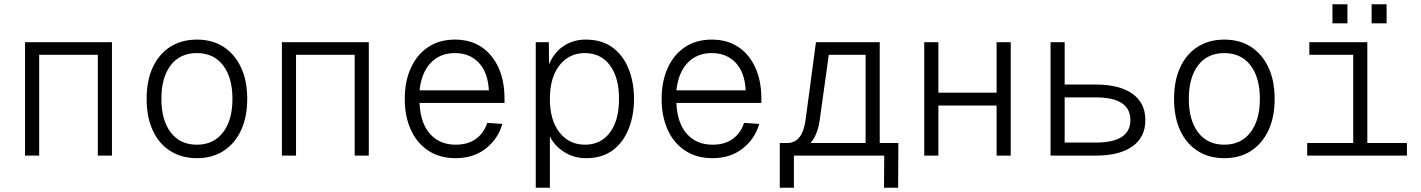

<svg xmlns="http://www.w3.org/2000/svg" viewBox="-20 -727 6640 897"><path d="M97 0V-530H503V0H437V-471H163V0Z M900 12Q828 12 775 -22Q722 -56 693.5 -118Q665 -180 665 -265Q665 -350 693.5 -412Q722 -474 775 -508Q828 -542 900 -542Q972 -542 1024.5 -508Q1077 -474 1106 -412Q1135 -350 1135 -265Q1135 -180 1106 -118Q1077 -56 1024.5 -22Q972 12 900 12ZM900 -51Q978 -51 1022 -108.5Q1066 -166 1066 -265Q1066 -365 1022 -422Q978 -479 900 -479Q821 -479 777.5 -422Q734 -365 734 -265Q734 -166 777.5 -108.5Q821 -51 900 -51Z M1297 0V-530H1703V0H1637V-471H1363V0Z M2109 12Q2034 12 1980.5 -23.5Q1927 -59 1899 -121.5Q1871 -184 1871 -265Q1871 -346 1899 -408.5Q1927 -471 1979.5 -506.5Q2032 -542 2105 -542Q2177 -542 2228.5 -508Q2280 -474 2308.5 -412Q2337 -350 2337 -267V-246H1940Q1944 -152 1989 -101.5Q2034 -51 2109 -51Q2167 -51 2204.5 -79Q2242 -107 2256 -153L2327 -148Q2307 -78 2249.5 -33Q2192 12 2109 12ZM1940 -305H2264Q2259 -390 2216.5 -434.5Q2174 -479 2105 -479Q2036 -479 1992.5 -433.5Q1949 -388 1940 -305Z M2483 150V-530H2544L2545 -427Q2569 -483 2614 -512.5Q2659 -542 2717 -542Q2792 -542 2842 -505Q2892 -468 2917 -405Q2942 -342 2942 -265Q2942 -188 2917 -125Q2892 -62 2842.5 -25Q2793 12 2718 12Q2661 12 2615.5 -17Q2570 -46 2549 -90V150ZM2713 -51Q2787 -51 2829.5 -108Q2872 -165 2872 -265Q2872 -365 2829.5 -422Q2787 -479 2712 -479Q2639 -479 2594 -422Q2549 -365 2549 -265Q2549 -165 2594 -108Q2639 -51 2713 -51Z M3309 12Q3234 12 3180.5 -23.5Q3127 -59 3099 -121.5Q3071 -184 3071 -265Q3071 -346 3099 -408.5Q3127 -471 3179.5 -506.5Q3232 -542 3305 -542Q3377 -542 3428.5 -508Q3480 -474 3508.5 -412Q3537 -350 3537 -267V-246H3140Q3144 -152 3189 -101.5Q3234 -51 3309 -51Q3367 -51 3404.5 -79Q3442 -107 3456 -153L3527 -148Q3507 -78 3449.5 -33Q3392 12 3309 12ZM3140 -305H3464Q3459 -390 3416.5 -434.5Q3374 -479 3305 -479Q3236 -479 3192.5 -433.5Q3149 -388 3140 -305Z M3623 150V-59H3658Q3730 -59 3744 -170L3792 -530H4090V-59H4177L4176 150H4110L4111 0H3689V150ZM3809 -162Q3799 -96 3767 -59H4024V-471H3852Z M4298 0V-530H4364V-294H4636V-530H4702V0H4636V-234H4364V0Z M4888 0V-530H4954V-332H5099Q5210 -332 5270.5 -289Q5331 -246 5331 -166Q5331 -86 5270.5 -43Q5210 0 5099 0ZM4954 -61H5099Q5261 -61 5261 -166Q5261 -272 5099 -272H4954Z M5700 12Q5628 12 5575 -22Q5522 -56 5493.5 -118Q5465 -180 5465 -265Q5465 -350 5493.5 -412Q5522 -474 5575 -508Q5628 -542 5700 -542Q5772 -542 5824.5 -508Q5877 -474 5906 -412Q5935 -350 5935 -265Q5935 -180 5906 -118Q5877 -56 5824.5 -22Q5772 12 5700 12ZM5700 -51Q5778 -51 5822 -108.5Q5866 -166 5866 -265Q5866 -365 5822 -422Q5778 -479 5700 -479Q5621 -479 5577.5 -422Q5534 -365 5534 -265Q5534 -166 5577.5 -108.5Q5621 -51 5700 -51Z M6087 0V-59H6302V-471H6097V-530H6368V-59H6553V0ZM6205 -618V-707H6275V-618ZM6388 -618V-707H6458V-618Z"/></svg>

Font: Geist Mono Light
Style: Regular
Weight: 300
Monospace: yes
Designer: Basement.studio, Andrés Briganti, Mateo Zaragoza
Foundry: Basement.studio, Vercel, Andrés Briganti, Guido Ferreyra, Mateo Zaragoza
Version: Version 1.500; ttfautohint (v1.8.4.7-5d5b)